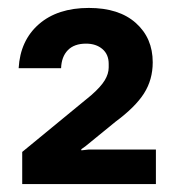

<svg xmlns="http://www.w3.org/2000/svg" viewBox="-20 -827 444 484"><path d="M36 -363V-444L210 -587Q234 -608 244 -624.5Q254 -641 254 -657V-666Q254 -690 238 -703.5Q222 -717 197 -717Q167 -717 151 -700.5Q135 -684 134 -655H27Q31 -725 78 -766Q125 -807 204 -807Q280 -807 322.5 -769Q365 -731 365 -670Q365 -626 343 -591.5Q321 -557 271 -520L195 -458L185 -451V-448L203 -450H373V-363Z"/></svg>

Font: Hubot Sans SemiBold
Style: Regular
Weight: 600
Designer: Deni Anggara
Foundry: GitHub, Inc., Subsidiary of Microsoft Corporation
Version: Version 2.000